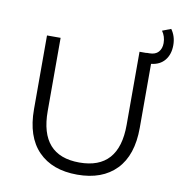

<svg xmlns="http://www.w3.org/2000/svg" viewBox="-91 -936 980 1028"><g transform="rotate(10 398.5 -422.0)"><path d="M783 -766Q783 -716 757 -684Q731 -652 683 -647V-299Q683 -150 607.5 -72Q532 6 396 6Q260 6 184 -72Q108 -150 108 -299V-700H182V-302Q182 -60 396 -60Q611 -60 611 -302V-700H649V-701H664Q697 -701 713.5 -719.5Q730 -738 730 -768Q730 -804 710 -832L757 -850Q783 -814 783 -766Z"/></g></svg>

Font: mBank
Style: Regular
Weight: 400
Designer: Julieta Ulanovsky
Foundry: Julieta Ulanovsky
Version: Version 7.200;PS 007.200;hotconv 1.0.88;makeotf.lib2.5.64775